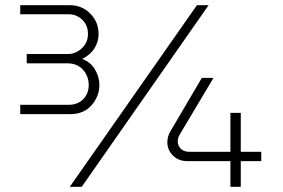

<svg xmlns="http://www.w3.org/2000/svg" viewBox="-20 -720 1089 740"><path d="M58 -280V-316H243Q280 -316 301 -338Q322 -360 322 -392Q322 -426 300 -451Q278 -476 239 -476H83V-512H243Q272 -512 295.5 -534Q319 -556 319 -589Q319 -623 297 -644Q275 -665 245 -665H58V-700H249Q296 -700 328 -667.5Q360 -635 360 -589Q360 -560 344.5 -534.5Q329 -509 297 -493Q329 -481 346 -452.5Q363 -424 363 -393Q363 -349 333 -314.5Q303 -280 250 -280ZM249 0 739 -700H784L295 0ZM868 0V-99H702Q668 -99 646.5 -120.5Q625 -142 625 -172Q625 -195 638 -216L758 -420H803L673 -202Q665 -189 665 -175Q665 -159 676.5 -147Q688 -135 710 -135H868V-285H908V-135H987V-99H908V0Z"/></svg>

Font: MuseoModerno ExtraLight
Style: Regular
Weight: 200
Designer: Pablo Cosgaya, Héctor Gatti, Marcela Romero, and the Authors of The MuseoModerno Project.
Foundry: Omnibus-Type Team
Version: Version 1.001